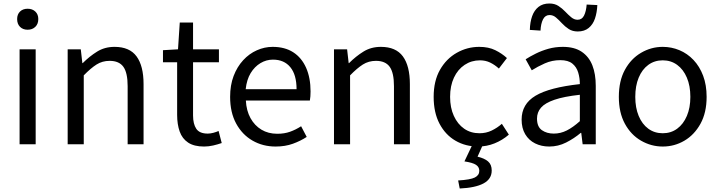

<svg xmlns="http://www.w3.org/2000/svg" viewBox="-20 -825 4113 1098"><path d="M92 0V-543H184V0ZM138 -655Q111 -655 94.5 -671.5Q78 -688 78 -716Q78 -743 94.5 -759Q111 -775 138 -775Q165 -775 182 -759Q199 -743 199 -716Q199 -688 182 -671.5Q165 -655 138 -655Z M367 0V-543H442L451 -464H453Q492 -503 535.5 -530Q579 -557 635 -557Q721 -557 761 -502.5Q801 -448 801 -344V0H710V-332Q710 -409 685.5 -443Q661 -477 607 -477Q565 -477 532 -456Q499 -435 459 -394V0Z M1147 13Q1090 13 1056 -9.5Q1022 -32 1007.5 -73Q993 -114 993 -168V-469H912V-538L998 -543L1008 -696H1084V-543H1232V-469H1084V-165Q1084 -116 1102.5 -88.5Q1121 -61 1168 -61Q1183 -61 1200 -65.5Q1217 -70 1230 -76L1248 -7Q1225 1 1199 7Q1173 13 1147 13Z M1556 13Q1483 13 1424 -21Q1365 -55 1330.5 -118.5Q1296 -182 1296 -271Q1296 -338 1316 -390.5Q1336 -443 1370.5 -480.5Q1405 -518 1449 -537.5Q1493 -557 1539 -557Q1609 -557 1657 -526Q1705 -495 1730.5 -437.5Q1756 -380 1756 -302Q1756 -287 1755 -274Q1754 -261 1752 -250H1386Q1389 -192 1412.5 -149.5Q1436 -107 1475 -83.5Q1514 -60 1566 -60Q1606 -60 1638.5 -71.5Q1671 -83 1702 -103L1734 -42Q1699 -19 1655 -3Q1611 13 1556 13ZM1385 -315H1676Q1676 -397 1640.5 -440.5Q1605 -484 1541 -484Q1503 -484 1469.5 -464Q1436 -444 1413.5 -407Q1391 -370 1385 -315Z M1890 0V-543H1965L1974 -464H1976Q2015 -503 2058.5 -530Q2102 -557 2158 -557Q2244 -557 2284 -502.5Q2324 -448 2324 -344V0H2233V-332Q2233 -409 2208.5 -443Q2184 -477 2130 -477Q2088 -477 2055 -456Q2022 -435 1982 -394V0Z M2714 13Q2642 13 2584.5 -20.5Q2527 -54 2493.5 -117.5Q2460 -181 2460 -271Q2460 -362 2496 -425.5Q2532 -489 2592 -523Q2652 -557 2721 -557Q2774 -557 2812.5 -538Q2851 -519 2879 -493L2833 -433Q2810 -454 2783.5 -467Q2757 -480 2725 -480Q2676 -480 2637 -454Q2598 -428 2576 -381Q2554 -334 2554 -271Q2554 -209 2575.5 -162Q2597 -115 2634.5 -89Q2672 -63 2722 -63Q2760 -63 2792 -78.5Q2824 -94 2850 -117L2890 -55Q2853 -23 2808 -5Q2763 13 2714 13ZM2609 253 2600 207Q2670 203 2695.5 190Q2721 177 2721 152Q2721 130 2702 117.5Q2683 105 2636 98L2684 -3H2744L2711 71Q2750 80 2771 98Q2792 116 2792 150Q2792 199 2745 224Q2698 249 2609 253Z M3121 13Q3076 13 3040 -5Q3004 -23 2983.5 -57.5Q2963 -92 2963 -141Q2963 -230 3042.5 -277.5Q3122 -325 3296 -344Q3296 -379 3286.5 -410.5Q3277 -442 3253 -461.5Q3229 -481 3184 -481Q3137 -481 3095.5 -462.5Q3054 -444 3021 -423L2986 -486Q3011 -502 3044 -518.5Q3077 -535 3116 -546Q3155 -557 3199 -557Q3265 -557 3306.5 -529Q3348 -501 3367.5 -451.5Q3387 -402 3387 -334V0H3312L3304 -65H3301Q3263 -33 3217.5 -10Q3172 13 3121 13ZM3147 -61Q3186 -61 3221.5 -79Q3257 -97 3296 -132V-283Q3205 -273 3151 -254.5Q3097 -236 3074 -209.5Q3051 -183 3051 -147Q3051 -100 3079 -80.5Q3107 -61 3147 -61ZM3284 -645Q3254 -645 3232.5 -659Q3211 -673 3193.5 -692Q3176 -711 3159.5 -725Q3143 -739 3123 -739Q3098 -739 3085.5 -714.5Q3073 -690 3071 -650L3010 -654Q3011 -698 3023 -732Q3035 -766 3059.5 -785.5Q3084 -805 3122 -805Q3152 -805 3173.5 -791Q3195 -777 3212.5 -758.5Q3230 -740 3247 -726Q3264 -712 3283 -712Q3308 -712 3320 -736Q3332 -760 3335 -799L3396 -796Q3394 -753 3382.5 -719Q3371 -685 3346.5 -665Q3322 -645 3284 -645Z M3770 13Q3704 13 3646 -20.5Q3588 -54 3553.5 -117.5Q3519 -181 3519 -271Q3519 -362 3553.5 -425.5Q3588 -489 3646 -523Q3704 -557 3770 -557Q3820 -557 3865.5 -538Q3911 -519 3946 -482Q3981 -445 4001 -392Q4021 -339 4021 -271Q4021 -181 3986 -117.5Q3951 -54 3894 -20.5Q3837 13 3770 13ZM3770 -63Q3817 -63 3852.5 -89Q3888 -115 3908 -162Q3928 -209 3928 -271Q3928 -334 3908 -381Q3888 -428 3852.5 -454Q3817 -480 3770 -480Q3723 -480 3687.5 -454Q3652 -428 3632.5 -381Q3613 -334 3613 -271Q3613 -209 3632.5 -162Q3652 -115 3687.5 -89Q3723 -63 3770 -63Z"/></svg>

Font: Noto Sans KR Thin
Style: Regular
Weight: 400
Version: Version 2.004-H2;hotconv 1.0.118;makeotfexe 2.5.65603